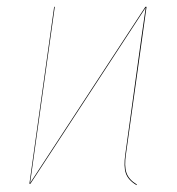

<svg xmlns="http://www.w3.org/2000/svg" viewBox="-20 -537 517 561"><path d="M348.1 -86.9Q342.8 -51.8 349.6 -32Q356.4 -12.2 379.9 2L378.9 3.9Q354.5 -10.7 347.7 -30.5Q340.8 -50.3 346.2 -86.9Q356 -156.7 375.7 -301.3Q395.5 -445.8 405.8 -515.1L68.8 0H65.9L138.2 -517.1H140.1L120.1 -375Q67.9 -2.9 67.9 -2L404.8 -517.1H408.2Z"/></svg>

Font: Fira Sans Compressed Two
Style: Italic
Weight: 100
Width: 3
Italic angle: -8°
Designer: Carrois Corporate & Edenspiekermann AG
Foundry: Carrois Corporate GbR & Edenspiekermann AG
Version: Version 4.203;PS 004.203;hotconv 1.0.88;makeotf.lib2.5.64775